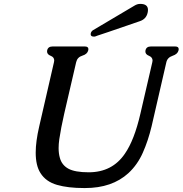

<svg xmlns="http://www.w3.org/2000/svg" viewBox="-20 -933 934 982"><path d="M477.5 -750.5Q466.8 -745.6 461.4 -745.6Q440.4 -745.6 444.3 -763.7Q445.8 -770.5 453.6 -777.3L668 -904.3Q682.1 -913.1 697.3 -913.1Q736.8 -913.1 736.8 -882.3Q736.8 -875.5 734.9 -867.2Q727.5 -835.4 695.3 -824.7Q480 -750.5 477.5 -750.5ZM180.7 -287.1 255.9 -614.3Q256.8 -619.1 257.3 -623.5Q257.3 -640.6 239.3 -647.5Q220.7 -654.8 220.7 -669.4Q220.7 -672.4 221.2 -675.3Q225.6 -695.3 248.5 -695.3H414.1Q432.1 -695.3 432.1 -681.6Q432.1 -678.7 431.2 -675.3Q426.8 -656.2 401.4 -648.4Q375.5 -640.6 369.6 -615.2L308.6 -352.1Q291.5 -277.3 283.2 -220.7Q279.8 -196.3 279.8 -175.3Q279.8 -147.9 286.1 -126Q295.9 -88.9 329.6 -70.3Q363.3 -51.8 433.6 -51.8Q554.2 -51.8 618.7 -147Q667 -216.3 698.2 -352.1L758.8 -613.8Q759.8 -618.7 760.3 -623Q760.3 -640.1 742.2 -647.5Q723.6 -654.8 723.6 -669.4Q723.6 -672.4 724.1 -675.3Q728.5 -695.3 751.5 -695.3H876Q894 -695.3 894 -681.6Q894 -678.7 893.1 -675.3Q888.7 -656.2 862.3 -647.5Q835.9 -638.7 830.6 -613.8L755.4 -287.1Q737.8 -213.4 710.4 -151.9Q683.1 -90.3 636.7 -47.4Q553.2 28.8 415 28.8Q412.6 28.8 410.2 28.8Q327.6 28.8 272 12.7Q214.4 -3.9 187 -47.9Q162.6 -85.9 162.6 -152.3Q162.6 -209.5 180.7 -287.1Z"/></svg>

Font: Caudex
Style: Bold
Weight: 700
Italic angle: -13°
Version: Version 1.04